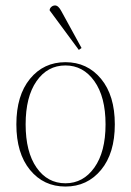

<svg xmlns="http://www.w3.org/2000/svg" viewBox="-20 -672 481 704"><path d="M269 -489 162 -634Q162 -641 168 -646.5Q174 -652 182 -652Q194 -652 205 -631L279 -496ZM350.5 -49Q300 12 220 12Q140 12 90 -49Q40 -110 40 -216Q40 -322 90 -383Q140 -444 220 -444Q300 -444 350.5 -383Q401 -322 401 -216Q401 -110 350.5 -49ZM220 0Q285 0 326 -57.5Q367 -115 367 -216Q367 -317 326 -374.5Q285 -432 220 -432Q154 -432 114 -374.5Q74 -317 74 -216Q74 -115 114 -57.5Q154 0 220 0Z"/></svg>

Font: Arapey Thin-Display
Style: Regular
Weight: 100
Designer: Eduardo Rodriguez Tunni
Foundry: Eduardo Rodriguez Tunni
Version: Version 4.000